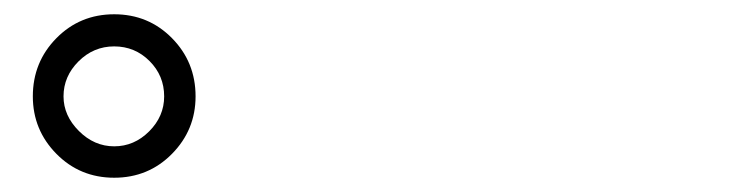

<svg xmlns="http://www.w3.org/2000/svg" viewBox="-20 -842 1040 269"><path d="M140 -822Q188 -822 221 -788.5Q254 -755 254 -707Q254 -660 221 -626.5Q188 -593 140 -593Q92 -593 59 -626.5Q26 -660 26 -707Q26 -755 59 -788.5Q92 -822 140 -822ZM140 -637Q168 -637 189 -658Q210 -679 210 -707Q210 -736 189.5 -756.5Q169 -777 140 -777Q111 -777 90 -756Q69 -735 69 -707Q69 -680 90.5 -658.5Q112 -637 140 -637Z"/></svg>

Font: Noto Sans SC
Style: Regular
Weight: 400
Designer: Ryoko NISHIZUKA ____ (kana & ideographs); Paul D. Hunt (Latin, Greek & Cyrillic); Wenlong ZHANG ___ (bopomofo); Sandoll 
Foundry: Adobe Systems Incorporated
Version: Version 1.004